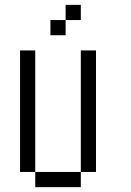

<svg xmlns="http://www.w3.org/2000/svg" viewBox="-20 -770 540 790"><path d="M312.5 -562.5H375V-62.5H312.5ZM125 -62.5H312.5V0H125ZM62.5 -562.5H125V-62.5H62.5ZM187.5 -687.5H250V-625H187.5ZM250 -750H312.5V-687.5H250Z"/></svg>

Font: Pixel Operator Mono
Style: Regular
Weight: 400
Monospace: yes
Designer: Jayvee Enaguas (HarvettFox96)
Version: 2016.04.25